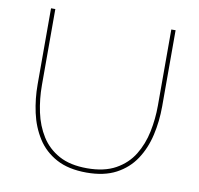

<svg xmlns="http://www.w3.org/2000/svg" viewBox="-80 -793 915 882"><g transform="rotate(10 378.0 -352.5)"><path d="M379 5Q295 5 238.5 -25.5Q182 -56 149 -108Q116 -160 102 -224Q88 -288 88 -355V-710H108V-355Q108 -291 121 -230Q134 -169 164.5 -120.5Q195 -72 247 -43.5Q299 -15 378 -15Q458 -15 511 -44.5Q564 -74 594 -123Q624 -172 636.5 -232.5Q649 -293 649 -355V-710H669V-355Q669 -285 654 -220Q639 -155 605.5 -104.5Q572 -54 516.5 -24.5Q461 5 379 5Z"/></g></svg>

Font: Raleway Thin Thin
Style: Regular
Weight: 250
Version: Version 4.026